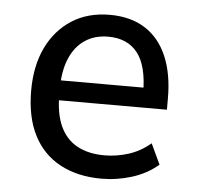

<svg xmlns="http://www.w3.org/2000/svg" viewBox="-43 -544 614 596"><g transform="rotate(5 264.0 -245.5)"><path d="M294 9Q220 9 165.5 -20Q111 -49 82 -105.5Q53 -162 53 -245Q53 -322 80.5 -379Q108 -436 158 -468Q208 -500 276 -500Q341 -500 386 -471.5Q431 -443 454.5 -388.5Q478 -334 478 -257V-222H124V-284H416L400 -267Q400 -352 368.5 -392Q337 -432 277 -432Q235 -432 204.5 -411.5Q174 -391 157.5 -352Q141 -313 141 -255V-241Q141 -180 159 -141Q177 -102 212 -83Q247 -64 297 -64Q334 -64 371 -75.5Q408 -87 440 -114L470 -50Q435 -20 388.5 -5.5Q342 9 294 9Z"/></g></svg>

Font: Nunito Sans 10pt SemiCondensed Medium
Style: Regular
Weight: 500
Width: 4
Designer: Vernon Adams
Foundry: Vernon Adams
Version: Version 3.101;gftools[0.9.27]